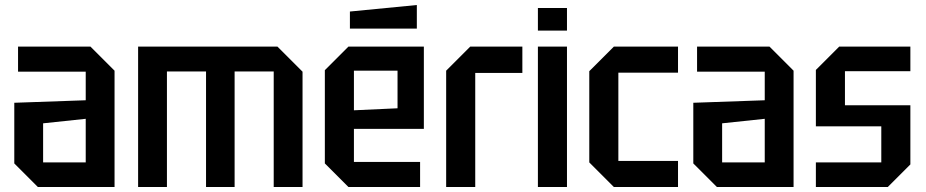

<svg xmlns="http://www.w3.org/2000/svg" viewBox="-20 -746 3694 766"><path d="M37 -94V-336L322 -346V-460H52V-560H341L437 -464V0H131ZM152 -254V-98H322V-272Z M531 -560H1087L1187 -460V0H1072V-461H916V0H802V-461H646V0H531Z M1276 -94V-466L1370 -560H1671V-232H1392V-100H1656V0H1370ZM1392 -306 1566 -314V-464H1392ZM1376 -632V-700L1643 -726V-632Z M1760 0V-464L1856 -560H2064V-455H1876V0Z M2126 0V-560H2242V0ZM2126 -624V-714H2242V-624Z M2331 -98V-462L2429 -560H2685V-456H2447V-104H2685V0H2429Z M2746 -94V-336L3031 -346V-460H2761V-560H3050L3146 -464V0H2840ZM2861 -254V-98H3031V-272Z M3235 0V-98H3496V-242H3235V-467L3328 -560H3612V-462H3351V-326H3612V-90L3522 0Z"/></svg>

Font: Tektur SemiCondensed Medium
Style: Regular
Weight: 500
Width: 4
Designer: Adam Jagosz
Foundry: Adam Jagosz
Version: Version 1.005;gftools[0.9.30]